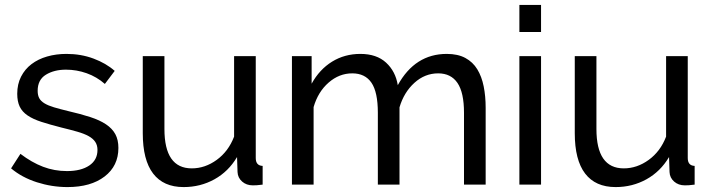

<svg xmlns="http://www.w3.org/2000/svg" viewBox="-20 -750 2890 780"><path d="M254 10Q191 10 130 -9.5Q69 -29 25 -66L63 -125Q109 -90 155 -72.5Q201 -55 252 -55Q309 -55 342.5 -77.5Q376 -100 376 -141Q376 -160 367 -173.5Q358 -187 340 -197Q322 -207 294 -215Q266 -223 229 -232Q182 -244 148 -255Q114 -266 92 -281Q70 -296 60 -317Q50 -338 50 -369Q50 -408 65.5 -438.5Q81 -469 108 -489.5Q135 -510 171.5 -520.5Q208 -531 250 -531Q309 -531 360 -512Q411 -493 446 -462L406 -409Q373 -438 332 -452.5Q291 -467 248 -467Q200 -467 166.5 -446.5Q133 -426 133 -381Q133 -363 139.5 -351Q146 -339 161 -330Q176 -321 199.5 -314Q223 -307 256 -299Q308 -287 346.5 -274.5Q385 -262 410.5 -245Q436 -228 448.5 -205Q461 -182 461 -149Q461 -76 405 -33Q349 10 254 10Z M726 10Q644 10 602 -45Q560 -100 560 -209V-522H648V-226Q648 -66 759 -66Q813 -66 860.5 -100.5Q908 -135 931 -195V-522H1019V-108Q1019 -77 1047 -76V0Q1032 2 1023.5 2.5Q1015 3 1007 3Q981 3 963.5 -12.5Q946 -28 945 -51L943 -112Q908 -53 851 -21.5Q794 10 726 10Z M1953 0H1865V-292Q1865 -374 1838.5 -413Q1812 -452 1760 -452Q1706 -452 1663.5 -413.5Q1621 -375 1603 -314V0H1515V-292Q1515 -376 1489 -414Q1463 -452 1411 -452Q1358 -452 1315 -414.5Q1272 -377 1254 -315V0H1166V-522H1246V-410Q1278 -468 1329 -499.5Q1380 -531 1444 -531Q1510 -531 1548.5 -495.5Q1587 -460 1596 -404Q1666 -531 1795 -531Q1840 -531 1870.5 -514.5Q1901 -498 1919 -468.5Q1937 -439 1945 -399Q1953 -359 1953 -312Z M2090 0V-522H2178V0ZM2090 -620V-730H2178V-620Z M2481 10Q2399 10 2357 -45Q2315 -100 2315 -209V-522H2403V-226Q2403 -66 2514 -66Q2568 -66 2615.5 -100.5Q2663 -135 2686 -195V-522H2774V-108Q2774 -77 2802 -76V0Q2787 2 2778.5 2.5Q2770 3 2762 3Q2736 3 2718.5 -12.5Q2701 -28 2700 -51L2698 -112Q2663 -53 2606 -21.5Q2549 10 2481 10Z"/></svg>

Font: Raleway Medium Alt1
Style: Regular
Weight: 500
Designer: Matt McInerney, Pablo Impallari, Rodrigo Fuenzalida
Foundry: Matt McInerney, Pablo Impallari, Rodrigo Fuenzalida
Version: Version 3.000g; ttfautohint (v1.5) -l 8 -r 28 -G 28 -x 14 -D